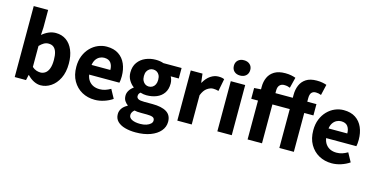

<svg xmlns="http://www.w3.org/2000/svg" viewBox="-95 -1332 4094 2085"><g transform="rotate(15 1951.5 -290.0)"><path d="M368 14Q331 14 292.5 -5Q254 -24 220 -60H216L203 0H76V-798H238V-602L233 -515Q266 -544 305 -561Q344 -578 385 -578Q453 -578 502.5 -543Q552 -508 579 -443.5Q606 -379 606 -292Q606 -195 572 -126.5Q538 -58 483.5 -22Q429 14 368 14ZM331 -120Q361 -120 386 -137.5Q411 -155 425 -192.5Q439 -230 439 -289Q439 -341 428.5 -375.5Q418 -410 396 -428Q374 -446 338 -446Q311 -446 287.5 -433Q264 -420 238 -393V-157Q261 -136 285.5 -128Q310 -120 331 -120Z M978 14Q897 14 833 -21.5Q769 -57 731 -123Q693 -189 693 -282Q693 -351 715 -405.5Q737 -460 775 -499Q813 -538 860.5 -558Q908 -578 958 -578Q1038 -578 1091 -543Q1144 -508 1170.5 -447Q1197 -386 1197 -308Q1197 -285 1195 -265.5Q1193 -246 1190 -235H850Q857 -193 878 -165.5Q899 -138 929.5 -124.5Q960 -111 999 -111Q1032 -111 1061.5 -120.5Q1091 -130 1122 -148L1176 -49Q1134 -20 1081.5 -3Q1029 14 978 14ZM848 -343H1059Q1059 -392 1036 -423Q1013 -454 961 -454Q935 -454 911 -441.5Q887 -429 870.5 -405Q854 -381 848 -343Z M1497 241Q1432 241 1378 226Q1324 211 1292.5 179.5Q1261 148 1261 98Q1261 63 1281.5 33.5Q1302 4 1341 -16V-21Q1320 -36 1305 -59Q1290 -82 1290 -118Q1290 -148 1308 -176.5Q1326 -205 1353 -223V-227Q1323 -248 1299.5 -286.5Q1276 -325 1276 -374Q1276 -442 1309 -487.5Q1342 -533 1395 -555.5Q1448 -578 1508 -578Q1533 -578 1555.5 -574.5Q1578 -571 1596 -564H1801V-446H1710Q1718 -433 1724 -412.5Q1730 -392 1730 -369Q1730 -305 1700.5 -262.5Q1671 -220 1620.5 -199.5Q1570 -179 1508 -179Q1493 -179 1475.5 -181.5Q1458 -184 1439 -190Q1429 -181 1423.5 -171.5Q1418 -162 1418 -146Q1418 -126 1437 -115Q1456 -104 1504 -104H1597Q1700 -104 1755.5 -70Q1811 -36 1811 39Q1811 97 1772.5 142.5Q1734 188 1663.5 214.5Q1593 241 1497 241ZM1508 -277Q1531 -277 1549.5 -288.5Q1568 -300 1578.5 -321.5Q1589 -343 1589 -374Q1589 -405 1578.5 -426Q1568 -447 1549.5 -458Q1531 -469 1508 -469Q1486 -469 1468 -458Q1450 -447 1439 -426.5Q1428 -406 1428 -374Q1428 -343 1439 -321.5Q1450 -300 1468 -288.5Q1486 -277 1508 -277ZM1522 139Q1562 139 1591.5 129Q1621 119 1638 103Q1655 87 1655 67Q1655 39 1632 30Q1609 21 1567 21H1506Q1478 21 1459.5 19.5Q1441 18 1427 14Q1411 27 1403 42Q1395 57 1395 72Q1395 105 1430 122Q1465 139 1522 139Z M1904 0V-564H2036L2048 -465H2051Q2082 -521 2125 -549.5Q2168 -578 2212 -578Q2236 -578 2251.5 -575Q2267 -572 2279 -566L2252 -427Q2236 -431 2222.5 -433.5Q2209 -436 2191 -436Q2159 -436 2124 -412Q2089 -388 2066 -329V0Z M2354 0V-564H2516V0ZM2435 -649Q2393 -649 2368 -672.5Q2343 -696 2343 -736Q2343 -774 2368 -797.5Q2393 -821 2435 -821Q2476 -821 2501.5 -797.5Q2527 -774 2527 -736Q2527 -696 2501.5 -672.5Q2476 -649 2435 -649Z M2694 0V-593Q2694 -651 2715.5 -698Q2737 -745 2783.5 -773Q2830 -801 2905 -801Q2941 -801 2971.5 -795Q3002 -789 3022 -781L2992 -661Q2978 -667 2962.5 -670.5Q2947 -674 2925 -674Q2895 -674 2875.5 -654Q2856 -634 2856 -593V0ZM3051 0V-598Q3051 -657 3071.5 -705.5Q3092 -754 3137 -783Q3182 -812 3256 -812Q3292 -812 3320 -806.5Q3348 -801 3367 -794L3339 -673Q3310 -685 3279 -685Q3248 -685 3231 -666Q3214 -647 3214 -602V0ZM2618 -437V-558L2704 -564H3317V-437Z M3642 14Q3561 14 3497 -21.5Q3433 -57 3395 -123Q3357 -189 3357 -282Q3357 -351 3379 -405.5Q3401 -460 3439 -499Q3477 -538 3524.5 -558Q3572 -578 3622 -578Q3702 -578 3755 -543Q3808 -508 3834.5 -447Q3861 -386 3861 -308Q3861 -285 3859 -265.5Q3857 -246 3854 -235H3514Q3521 -193 3542 -165.5Q3563 -138 3593.5 -124.5Q3624 -111 3663 -111Q3696 -111 3725.5 -120.5Q3755 -130 3786 -148L3840 -49Q3798 -20 3745.5 -3Q3693 14 3642 14ZM3512 -343H3723Q3723 -392 3700 -423Q3677 -454 3625 -454Q3599 -454 3575 -441.5Q3551 -429 3534.5 -405Q3518 -381 3512 -343Z"/></g></svg>

Font: Noto Sans KR ExtraBold
Style: Regular
Weight: 800
Designer: Ryoko NISHIZUKA  (kana, bopomofo & ideographs); Paul D. Hunt (Latin, Greek & Cyrillic); Sandoll Communications , Soo-you
Foundry: Adobe
Version: Version 2.004-H2;hotconv 1.0.118;makeotfexe 2.5.65603